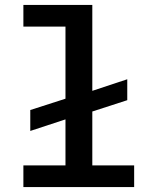

<svg xmlns="http://www.w3.org/2000/svg" viewBox="-20 -760 640 780"><path d="M75 0H525V-88H355V-307L497 -353V-438L355 -391V-740H75V-652H246V-359L103 -313V-228L246 -275V-88H75Z"/></svg>

Font: IBM Plex Mono Medm
Style: Regular
Weight: 500
Monospace: yes
Designer: Mike Abbink, Paul van der Laan, Pieter van Rosmalen
Foundry: Bold Monday
Version: Version 2.004